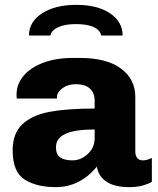

<svg xmlns="http://www.w3.org/2000/svg" viewBox="-20 -759 651 789"><path d="M536 -361V-137Q536 -118 544.5 -109Q553 -100 566 -100Q584 -100 604 -110V-12Q592 -4 568 3Q544 10 510 10Q451 10 417.5 -12.5Q384 -35 378 -74Q308 10 209 10Q131 10 81.5 -21Q32 -52 32 -141Q32 -211 72 -248.5Q112 -286 184 -299.5Q256 -313 369 -313V-345Q369 -377 349.5 -395Q330 -413 291 -413Q259 -413 236.5 -396.5Q214 -380 214 -360V-354H49Q48 -359 48 -370Q48 -413 77 -447.5Q106 -482 158.5 -501.5Q211 -521 280 -521H307Q419 -521 477.5 -477Q536 -433 536 -361ZM210 -154Q210 -124 227.5 -112Q245 -100 278 -100Q312 -100 340.5 -126Q369 -152 369 -192V-227Q288 -227 249 -209Q210 -191 210 -154ZM484 -613H396Q391 -636 364.5 -648Q338 -660 292 -660Q247 -660 219.5 -647.5Q192 -635 187 -613H99Q99 -669 152.5 -704Q206 -739 294 -739Q381 -739 432.5 -704Q484 -669 484 -613Z"/></svg>

Font: Chivo ExtraBold
Style: Regular
Weight: 800
Designer: Hector Gatti
Foundry: Omnibus-Type
Version: Version 1.007